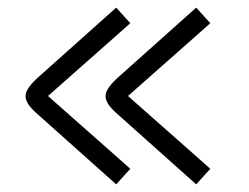

<svg xmlns="http://www.w3.org/2000/svg" viewBox="-20 -503 654 504"><path d="M322 -442 106 -251 322 -60 285 -19 79 -203Q47 -230 47 -251Q47 -270 79 -299L285 -483ZM532 -442 316 -251 532 -60 495 -19 289 -203Q257 -230 257 -251Q257 -270 289 -299L495 -483Z"/></svg>

Font: Bellota
Style: Regular
Weight: 400
Designer: Kemie Guaida
Foundry: Kemie Guaida
Version: Version 1.000;PS 002.000;hotconv 1.0.70;makeotf.lib2.5.58329